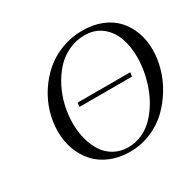

<svg xmlns="http://www.w3.org/2000/svg" viewBox="-154 -886 1094 1070"><g transform="rotate(-30 392.5 -351.5)"><path d="M99.1 -291Q99.1 -351.1 116.7 -411.1Q134.3 -471.2 168.9 -524.9Q203.6 -578.6 251 -620.4Q298.3 -662.1 362.5 -686.5Q426.8 -710.9 498 -710.9Q565.4 -710.9 620.4 -689Q675.3 -667 710.9 -628.2Q746.6 -589.4 765.9 -536.9Q785.2 -484.4 785.2 -422.9Q785.2 -365.7 768.3 -305.7Q751.5 -245.6 717.5 -189.7Q683.6 -133.8 637.5 -89.6Q591.3 -45.4 527.6 -18.8Q463.9 7.8 393.1 7.8Q324.7 7.8 268.6 -15.4Q212.4 -38.6 175.8 -79.1Q139.2 -119.6 119.1 -173.8Q99.1 -228 99.1 -291ZM193.8 -289.1Q193.8 -233.9 206.5 -185.8Q219.2 -137.7 243.9 -100.1Q268.6 -62.5 308.1 -40.8Q347.7 -19 397.9 -19Q443.8 -19 485.1 -37.6Q526.4 -56.2 557.9 -87.4Q589.4 -118.7 614.7 -159.7Q640.1 -200.7 656.5 -246.6Q672.9 -292.5 681.4 -338.9Q689.9 -385.3 689.9 -428.2Q689.9 -499.5 669.7 -555.7Q649.4 -611.8 604.5 -647Q559.6 -682.1 495.1 -682.1Q439.5 -682.1 390.4 -658.7Q341.3 -635.3 305.9 -595.7Q270.5 -556.2 244.9 -505.4Q219.2 -454.6 206.5 -399.2Q193.8 -343.8 193.8 -289.1ZM272 -350.1 274.9 -376H613.8L609.9 -350.1Z"/></g></svg>

Font: Dehuti
Style: Bold-Italic
Weight: 700
Version: Version 1.2